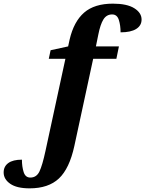

<svg xmlns="http://www.w3.org/2000/svg" viewBox="-117 -790 795 1051"><path d="M45 241Q-25 241 -61 216Q-97 191 -97 154Q-97 121 -71.5 102.5Q-46 84 3 84Q3 122 12.5 152Q22 182 49 182Q83 182 99 148.5Q115 115 132 36L241 -468H150L160 -515L256 -536L264 -573Q287 -672 343.5 -721Q400 -770 501 -770Q578 -770 618 -745Q658 -720 658 -683Q658 -650 628.5 -631.5Q599 -613 543 -613Q543 -651 533.5 -681Q524 -711 497 -711Q466 -711 449 -683.5Q432 -656 421 -600L408 -536H534L520 -468H393L290 9Q263 133 205.5 187Q148 241 45 241Z"/></svg>

Font: Noto Serif
Style: Bold Italic
Weight: 700
Italic angle: -12°
Designer: Monotype Design Team
Foundry: Monotype Imaging Inc.
Version: Version 2.013